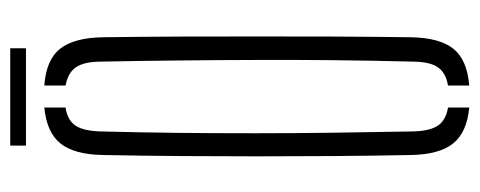

<svg xmlns="http://www.w3.org/2000/svg" viewBox="-294 -616 915 366"><g transform="rotate(-90 163.0 -432.5)"><path d="M141.5 5Q94 0.5 73 -25.8Q52 -52 51 -106Q49.5 -183 49 -255.8Q48.5 -328.5 48.5 -399.8Q48.5 -471 49 -543.5Q49.5 -616 51 -693.5Q52 -748 73 -774.2Q94 -800.5 141.5 -805V-764.5Q117.5 -761 107.2 -745.8Q97 -730.5 96 -699Q94 -623 93.2 -549.5Q92.5 -476 92.5 -402.8Q92.5 -329.5 93.5 -254.5Q94.5 -179.5 96 -100.5Q97 -69.5 107.2 -54.5Q117.5 -39.5 141.5 -35.5ZM183.5 5V-35.5Q207.5 -39.5 218 -54.5Q228.5 -69.5 229 -100.5Q231 -179.5 231.8 -254.5Q232.5 -329.5 232.2 -402.8Q232 -476 231.2 -549.5Q230.5 -623 229 -699Q228.5 -730.5 218 -745.2Q207.5 -760 183.5 -764.5V-805Q232.5 -801.5 253.5 -775Q274.5 -748.5 275.5 -693.5Q276.5 -616 276.8 -543.2Q277 -470.5 277 -399.5Q277 -328.5 276.8 -255.8Q276.5 -183 275.5 -106Q274.5 -51.5 253.5 -25.2Q232.5 1 183.5 5ZM69 -870H254.5V-840H69Z"/></g></svg>

Font: Big Shoulders Stencil Display Thin Light
Style: Regular
Weight: 300
Version: Version 2.001